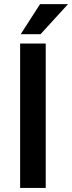

<svg xmlns="http://www.w3.org/2000/svg" viewBox="-20 -925 355 945"><path d="M79.1 0ZM79.1 0V-710.9H205.1V0ZM314.9 -904.8 179.7 -756.8H82L177.2 -904.8Z"/></svg>

Font: Heebo Medium
Style: Regular
Weight: 500
Designer: Oded Ezer
Foundry: Meir Sadan
Version: Version 2.001; ttfautohint (v1.5.14-ce02) -l 8 -r 50 -G 200 